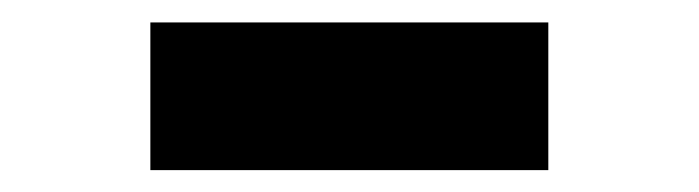

<svg xmlns="http://www.w3.org/2000/svg" viewBox="-20 -606 626 172"><path d="M471.2 -585.9V-453.6H114.7V-585.9Z"/></svg>

Font: Cascadia Mono
Style: Regular
Weight: 400
Monospace: yes
Designer: Aaron Bell
Foundry: Saja Typeworks
Version: Version 2404.023